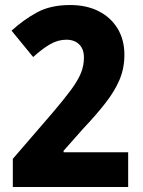

<svg xmlns="http://www.w3.org/2000/svg" viewBox="-20 -744 569 764"><path d="M31 -112 189 -295Q234 -348 261.5 -385Q289 -422 301.5 -452Q314 -482 314 -515Q314 -549 295 -567.5Q276 -586 244 -586Q211 -586 179.5 -568Q148 -550 112 -517L26 -622Q73 -665 127 -694.5Q181 -724 259 -724Q325 -724 373.5 -699Q422 -674 448.5 -629.5Q475 -585 475 -526Q475 -473 456 -427.5Q437 -382 400 -334.5Q363 -287 310 -231L233 -144V-138H490V0H31Z"/></svg>

Font: Noto Sans Devanagari SemiCondensed ExtraBold
Style: Regular
Weight: 800
Width: 4
Designer: Jelle Bosma - Monotype Design Team
Foundry: Monotype Imaging Inc.
Version: Version 2.004; ttfautohint (v1.8.4.7-5d5b)